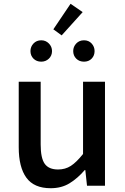

<svg xmlns="http://www.w3.org/2000/svg" viewBox="-20 -982 660 1015"><path d="M248 13Q160 13 119.5 -42.5Q79 -98 79 -204V-550H195V-218Q195 -146 216.5 -116Q238 -86 287 -86Q325 -86 354.5 -105Q384 -124 419 -168V-550H535V0H440L431 -83H428Q390 -39 347.5 -13Q305 13 248 13ZM141 -712Q141 -735 157 -752Q173 -769 198 -769Q222 -769 238.5 -752Q255 -735 255 -712Q255 -688 238.5 -672Q222 -656 198 -656Q173 -656 157 -672Q141 -688 141 -712ZM424 -656Q399 -656 383 -672Q367 -688 367 -712Q367 -735 383 -752Q399 -769 424 -769Q449 -769 464.5 -752Q480 -735 480 -712Q480 -688 464.5 -672Q449 -656 424 -656ZM353 -962 417 -918 306 -795 262 -827Z"/></svg>

Font: Kinto Sans Med
Style: Regular
Weight: 500
Designer: Authors: Ryoko NISHIZUKA  (kana & ideographs); Paul D. Hunt (Latin, Greek & Cyrillic); Wenlong ZHANG  (bopomofo); Sandol
Foundry: Adobe Systems Incorporated, ookami Inc.
Version: Version 0.001